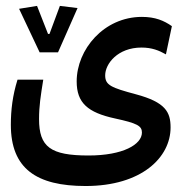

<svg xmlns="http://www.w3.org/2000/svg" viewBox="-20 -454 626 648"><path d="M269 173.8C457.5 173.8 555.7 77.6 555.7 -23.9C555.7 -75.7 538.6 -108.9 439 -135.7C355 -158.2 335 -166.5 335 -199.7C335 -238.8 377.4 -293.5 457.5 -293.5C492.7 -293.5 516.6 -283.7 540 -270.5L560.1 -365.7C533.7 -384.3 503.9 -397 459 -397C330.1 -397 238.8 -286.6 238.8 -179.2C238.8 -106.9 275.9 -74.2 368.2 -54.2C442.4 -38.1 459 -29.3 459 -6.8C459 33.7 395 70.8 278.8 70.8C150.4 70.8 111.8 42 111.8 -52.2C111.8 -96.7 117.2 -129.9 126 -185.1H39.1C22.5 -131.8 16.6 -83 16.6 -32.7C16.6 114.7 102.5 173.8 269 173.8ZM113.8 -277.3H175.8L241.7 -426.8L182.1 -434.1L147 -339.4H142.1L105 -434.1L44.4 -424.3Z"/></svg>

Font: Cascadia Code PL
Style: Regular
Weight: 400
Monospace: yes
Designer: Aaron Bell
Foundry: Saja Typeworks
Version: Version 2404.023